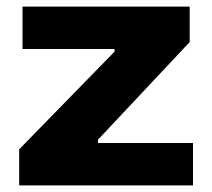

<svg xmlns="http://www.w3.org/2000/svg" viewBox="-20 -560 640 580"><path d="M38 -109 326 -404V-412H48V-540H553V-433L276 -138V-128H563V0H38Z"/></svg>

Font: Encode Sans Wide
Style: Bold
Weight: 700
Designer: Pablo Impallari, Andres Torresi
Foundry: Pablo Impallari, Andres Torresi
Version: Version 1.000; ttfautohint (v1.00) -l 8 -r 50 -G 200 -x 14 -